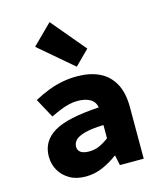

<svg xmlns="http://www.w3.org/2000/svg" viewBox="-122 -911 845 1011"><g transform="rotate(-15 300.0 -405.5)"><path d="M220 12Q169 12 133 -9Q97 -30 77.5 -64Q58 -98 58 -140Q58 -223 131.5 -267.5Q205 -312 379 -322Q376 -342 364 -355.5Q352 -369 330.5 -376.5Q309 -384 278 -384Q256 -384 232.5 -378.5Q209 -373 184.5 -363Q160 -353 131 -339L74 -444Q111 -464 149 -479Q187 -494 227 -502Q267 -510 309 -510Q380 -510 431 -485.5Q482 -461 510 -410.5Q538 -360 538 -281V0H408L397 -54H393Q356 -26 312 -7Q268 12 220 12ZM271 -111Q303 -111 329.5 -123.5Q356 -136 379 -154V-226Q312 -224 275 -213.5Q238 -203 224 -187.5Q210 -172 210 -153Q210 -139 217.5 -129.5Q225 -120 238.5 -115.5Q252 -111 271 -111ZM323 -559 138 -717 245 -823 401 -637Z"/></g></svg>

Font: Source Code Pro ExtraLight ExtraBold
Style: Regular
Weight: 800
Monospace: yes
Version: Version 1.018;hotconv 1.0.116;makeotfexe 2.5.65601